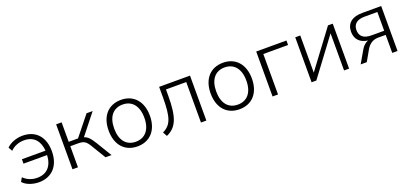

<svg xmlns="http://www.w3.org/2000/svg" viewBox="15 -1256 4272 2011"><g transform="rotate(-20 2151.0 -250.0)"><path d="M221 8C364 8 457 -89 457 -252C457 -415 367 -510 222 -510C154 -510 84 -484 43 -442L68 -398C108 -440 166 -459 219 -459C334 -459 388 -385 396 -280H133V-231H396C390 -109 326 -42 219 -42C163 -42 108 -62 68 -103L43 -60C78 -18 151 8 221 8Z M595 0H656V-235H743C806 -235 831 -220 868 -157L963 0H1030L927 -170C886 -237 860 -263 822 -274L1002 -501H934L760 -284H656V-501H595Z M1319 8C1459 8 1549 -90 1549 -251C1549 -411 1459 -510 1319 -510C1178 -510 1089 -411 1089 -251C1089 -90 1178 8 1319 8ZM1319 -44C1216 -44 1151 -116 1151 -251C1151 -385 1216 -458 1319 -458C1421 -458 1487 -385 1487 -251C1487 -116 1421 -44 1319 -44Z M1618 -38 1644 10C1760 -42 1801 -139 1801 -383V-451H2027V0H2087V-501H1743V-385C1743 -162 1716 -85 1618 -38Z M2456 8C2596 8 2686 -90 2686 -251C2686 -411 2596 -510 2456 -510C2315 -510 2226 -411 2226 -251C2226 -90 2315 8 2456 8ZM2456 -44C2353 -44 2288 -116 2288 -251C2288 -385 2353 -458 2456 -458C2558 -458 2624 -385 2624 -251C2624 -116 2558 -44 2456 -44Z M2825 0H2886V-451H3162V-501H2825Z M3260 0H3313L3622 -414V0H3678V-501H3625L3316 -87V-501H3260Z M3888 -140 3807 0H3875L3944 -121C3972 -168 4013 -201 4075 -201H4159V0H4218V-501H4008C3889 -501 3829 -446 3829 -354C3829 -271 3880 -220 3965 -209C3935 -198 3907 -173 3888 -140ZM4016 -247C3930 -247 3888 -285 3888 -352C3888 -417 3930 -456 4016 -456H4159V-247Z"/></g></svg>

Font: Poppy and Pepper Light
Style: Regular
Weight: 300
Designer: Thy Ha
Foundry: Thy Ha
Version: Version 0.001;Glyphs 3.2 (3227)